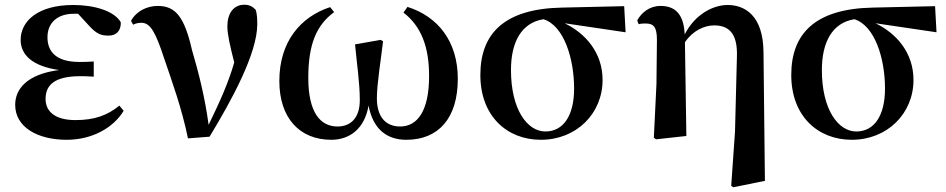

<svg xmlns="http://www.w3.org/2000/svg" viewBox="-20 -573 3988 809"><path d="M261 16C369 16 458 -35 501 -106L483 -128C433 -87 378 -67 298 -67C211 -67 172 -104 172 -156C172 -212 206 -252 319 -252C331 -252 344 -252 375 -250V-314C350 -312 334 -312 314 -312C217 -312 180 -355 180 -416C180 -477 222 -515 291 -515H309L354 -466C389 -427 409 -423 438 -423C471 -423 490 -444 489 -479C462 -527 377 -552 289 -552C138 -552 67 -483 67 -405C67 -343 115 -294 229 -278C93 -260 44 -198 44 -131C44 -38 137 16 261 16Z M772 10 863 3C957 -152 1064 -348 1064 -471C1064 -496 1063 -511 1058 -531C1044 -546 1031 -553 1009 -553C963 -553 938 -515 938 -462C938 -429 949 -380 967 -310C941 -220 905 -142 859 -47C844 -161 816 -271 789 -362C757 -503 719 -548 645 -548C599 -548 554 -526 532 -485L541 -469C551 -474 562 -477 576 -477C614 -477 636 -436 672 -326C706 -226 746 -117 772 10Z M1376 16C1453 16 1516 -30 1533 -128C1551 -32 1607 16 1692 16C1827 16 1909 -74 1909 -241C1909 -398 1826 -503 1697 -544L1680 -520C1754 -463 1788 -377 1788 -253C1788 -104 1738 -40 1666 -40C1604 -40 1568 -82 1568 -159C1568 -220 1586 -328 1594 -399L1584 -405L1476 -386C1484 -300 1496 -224 1496 -151C1496 -74 1456 -40 1402 -40C1331 -40 1279 -97 1279 -245C1279 -386 1313 -467 1388 -522L1371 -543C1246 -502 1157 -397 1157 -232C1157 -76 1242 16 1376 16Z M2259 16C2409 16 2519 -95 2519 -236C2519 -352 2446 -433 2359 -475L2616 -437L2610 -547L2347 -541C2104 -536 2004 -431 2004 -257C2004 -85 2115 16 2259 16ZM2270 -492C2356 -465 2399 -327 2399 -200C2399 -86 2354 -19 2278 -19C2202 -19 2133 -111 2133 -278C2133 -394 2176 -477 2270 -492Z M3061 210 3070 216 3203 189 3197 -353C3196 -509 3117 -552 3046 -552C2986 -552 2909 -514 2865 -428C2861 -518 2821 -548 2763 -548C2717 -548 2683 -520 2665 -487L2671 -471C2682 -474 2690 -474 2701 -474C2734 -474 2748 -459 2748 -405L2746 -219L2735 7L2744 14L2872 0L2866 -395C2899 -444 2948 -466 2989 -466C3047 -466 3089 -437 3085 -333L3077 -19Z M3569 16C3719 16 3829 -95 3829 -236C3829 -352 3756 -433 3669 -475L3926 -437L3920 -547L3657 -541C3414 -536 3314 -431 3314 -257C3314 -85 3425 16 3569 16ZM3580 -492C3666 -465 3709 -327 3709 -200C3709 -86 3664 -19 3588 -19C3512 -19 3443 -111 3443 -278C3443 -394 3486 -477 3580 -492Z"/></svg>

Font: Noto Serif CJK KR
Style: Bold
Weight: 700
Designer: Ryoko NISHIZUKA 西塚涼子 (kana & ideographs); Frank Grießhammer (Latin, Greek & Cyrillic); Wenlong ZHANG 张文龙 (bopomofo); San
Foundry: Adobe
Version: Version 2.001;hotconv 1.1.0;makeotfexe 2.6.0